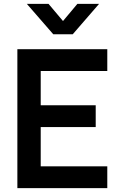

<svg xmlns="http://www.w3.org/2000/svg" viewBox="-20 -975 626 995"><path d="M119 -955H231.5L306.5 -866L381 -955H493.5L357 -797.5H256ZM70 0V-720H536V-607H191V-429.5H476V-316.5H191V-113H536V0Z"/></svg>

Font: Vela Sans Bd
Style: Bold
Weight: 700
Designer: Principal design: Mikhail Sharanda - project Manrope.
Design modification: Ravid Balaliev
Foundry: Mikhail Sharanda
Version: Version 1.001